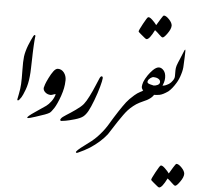

<svg xmlns="http://www.w3.org/2000/svg" viewBox="-80 -1021 1647 1577"><g transform="rotate(5 743.0 -232.0)"><path d="M159.7 -509.8Q157.7 -456.5 157 -414.3Q156.2 -372.1 152.8 -342.8Q147 -279.8 128.7 -231.2Q110.4 -182.6 99.9 -166.5Q89.4 -150.4 82.5 -143.1Q74.7 -135.7 70.6 -138.2Q66.4 -140.6 67.4 -146.5Q67.4 -147.9 76.2 -190.9Q85 -233.9 87.2 -274.2Q89.4 -314.5 87.9 -387.9Q86.4 -461.4 91.3 -500.5Q94.2 -522.9 101.1 -547.4Q107.9 -571.8 116.9 -595Q126 -618.2 135.7 -639.2Q145.5 -660.2 153.8 -676.3Q160.6 -686.5 165.5 -684.3Q170.4 -682.1 169.9 -676.3Q168.9 -672.9 167.7 -661.4Q166.5 -649.9 165.3 -634Q164.1 -618.2 163.1 -600.1Q162.1 -582 161.4 -564.7Q160.6 -547.4 160.2 -532.7Q159.7 -518.1 159.7 -509.8Z M423.3 -205.6Q397.9 -134.8 376 -101.1Q354 -67.4 341.6 -59.3Q329.1 -51.3 304.2 -42Q279.3 -32.7 228.3 -16.4Q177.2 0 168 0Q162.1 0 162.1 -2.9Q156.2 -10.7 222.9 -55.4Q289.6 -100.1 308.8 -114Q328.1 -127.9 348.4 -154.8Q368.7 -181.6 377.9 -215.3Q372.6 -215.8 367.4 -214.4Q362.3 -212.9 357.2 -210.9Q352.1 -209 346.7 -207.3Q341.3 -205.6 336.4 -205.6Q309.1 -206.5 290.8 -223.4Q272.5 -240.2 275.4 -260.7Q278.3 -272.9 283.9 -289.6Q289.6 -306.2 307.1 -342Q324.7 -377.9 342.5 -401.4Q360.4 -424.8 377.9 -424.8Q408.2 -424.8 428.2 -399.2Q448.2 -373.5 448.2 -337.4Q448.2 -319.3 446 -301.3Q443.8 -283.2 441.4 -271.2Q439 -259.3 434.1 -240.5Q429.2 -221.7 423.3 -205.6Z M751 -379.9Q750 -360.4 735.8 -308.3Q721.7 -256.3 698.5 -194.8Q675.3 -133.3 657.7 -101.8Q640.1 -70.3 619.4 -53.7Q598.6 -37.1 552 -23.7Q505.4 -10.3 477.3 -5.4Q449.2 -0.5 441.9 -0.5Q434.6 -1.5 433.1 -6.6Q431.6 -11.7 437.5 -19.5Q445.3 -32.2 478 -52.2Q510.7 -72.3 554 -102.8Q597.2 -133.3 615.5 -156Q633.8 -178.7 656.7 -224.1Q679.7 -269.5 698.5 -315.7Q717.3 -361.8 725.3 -378.7Q733.4 -395.5 742.7 -394.5Q751 -393.1 751 -379.9Z M1189.5 -294.9Q1180.7 -270 1155.8 -251Q1130.9 -231.9 1097.2 -218.8Q1066.9 -205.6 1043 -190.4Q993.7 -156.7 960.9 -114.7Q955.1 -108.9 903.8 -34.2Q841.3 64 833.5 74.7Q780.8 141.6 697.3 196.3Q676.8 209.5 652.3 222.2Q618.7 238.8 609.9 242.7Q587.4 254.9 584.5 245.6Q580.1 234.4 653.3 181.2Q710.4 140.6 744.6 106.4Q792.5 58.1 826.7 3.9Q842.3 -22 853 -39.6Q863.3 -57.1 869.1 -65.9Q906.7 -126 930.7 -160.2Q960 -203.6 984.9 -228.5Q1008.3 -252 1021 -262.2Q1043 -281.7 1068.4 -294.9L1083 -302.2Q1094.7 -306.2 1108.2 -308.6Q1121.6 -311 1135.5 -310.5Q1149.4 -310.1 1163.1 -306.4Q1176.8 -302.7 1189.5 -294.9Z M1297.4 -319.3Q1255.4 -290 1228.5 -284.7Q1216.3 -282.2 1201.9 -281.2Q1187.5 -280.3 1172.9 -280.3Q1161.1 -278.8 1147.2 -277.8Q1133.3 -276.9 1083.5 -241.7Q1077.1 -256.3 1076.7 -271.7Q1076.2 -287.1 1083.5 -303.2Q1088.4 -306.6 1090.8 -309.1Q1086.9 -312 1084 -316.4Q1076.7 -327.1 1076.7 -337.4Q1076.7 -352.1 1085 -377.9Q1093.8 -401.9 1117.2 -436.5Q1133.8 -460 1154.3 -481Q1182.1 -508.3 1204.1 -508.3Q1225.6 -508.3 1243.7 -486.8Q1261.2 -465.8 1261.2 -428.2Q1261.2 -409.2 1255.4 -389.6Q1251.5 -377.9 1249.5 -372.3Q1247.6 -366.7 1245.1 -362.3Q1256.3 -362.3 1266.8 -366Q1277.3 -369.6 1297.4 -380.9Q1299.3 -373.5 1302.2 -361.8Q1304.7 -350.6 1304.7 -346.2Q1304.7 -341.3 1303.2 -332.5Q1301.8 -327.1 1297.4 -319.3ZM1222.7 -389.6Q1222.7 -405.8 1205.1 -416Q1187.5 -425.3 1167 -425.3Q1154.3 -425.3 1139.6 -413.6Q1123.5 -401.4 1120.6 -388.2Q1114.7 -371.1 1142.6 -363.8L1172.9 -356.4Q1188 -356.4 1205.6 -364.7Q1222.7 -373.5 1222.7 -389.6ZM1011.2 -788.6Q1011.2 -798.3 1041 -853Q1070.8 -907.7 1078.1 -911.1Q1090.3 -916 1114.3 -893.1Q1138.2 -870.1 1150.4 -852.5Q1165 -876.5 1182.9 -906.2Q1200.7 -936 1207 -936.5Q1225.1 -936.5 1250.5 -909.9Q1275.9 -883.3 1277.3 -859.9Q1277.3 -832 1250 -793.9Q1223.6 -756.3 1211.4 -756.3Q1203.1 -756.3 1181.9 -777.6Q1160.6 -798.8 1144.5 -810.5Q1105 -731 1081.5 -731Q1075.7 -731 1064.9 -740.2Q1054.7 -749 1033 -766.6Q1011.2 -784.2 1011.2 -788.6Z M1297.4 -380.9Q1314.9 -393.1 1327.1 -411.6Q1340.3 -429.7 1340.3 -448.2V-496.6Q1340.3 -514.2 1346.2 -535.2Q1356.4 -564.5 1367.7 -588.9L1397.5 -661.1Q1398.4 -666.5 1404.8 -672.9Q1407.7 -672.9 1407.7 -657.7L1406.2 -605.5L1403.3 -542.5Q1403.3 -509.8 1390.1 -467.8Q1377.9 -426.3 1357.9 -394Q1328.1 -344.7 1297.4 -319.3Q1289.6 -335 1288.6 -350.8Q1287.6 -366.7 1297.4 -380.9ZM1220.2 416Q1220.2 420.4 1241.9 438Q1263.7 455.6 1273.9 464.4Q1284.7 473.6 1290.5 473.6Q1314 473.6 1353.5 394Q1369.6 405.8 1390.9 427Q1412.1 448.2 1420.4 448.2Q1432.6 448.2 1459 410.6Q1486.3 372.6 1486.3 344.7Q1484.9 321.3 1459.5 294.7Q1434.1 268.1 1416 268.1Q1409.7 268.6 1391.8 298.3Q1374 328.1 1359.4 352.1Q1347.2 334.5 1323.2 311.5Q1299.3 288.6 1287.1 293.5Q1279.8 296.9 1250 351.6Q1220.2 406.2 1220.2 416Z"/></g></svg>

Font: IranNastaliq
Style: Regular
Weight: 400
Designer: Hossein Zahedi
Version: Version 1.5